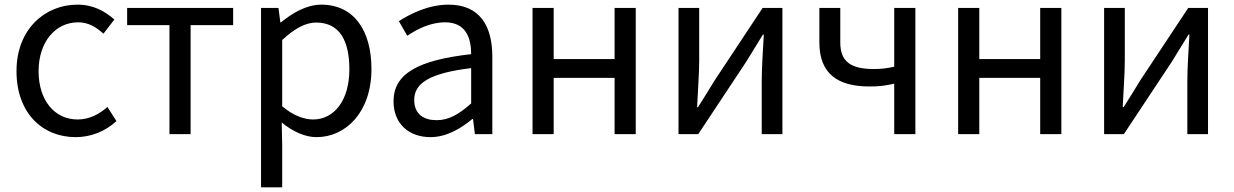

<svg xmlns="http://www.w3.org/2000/svg" viewBox="-20 -577 5309 826"><path d="M306 13C371 13 433 -12 481 -56L442 -117C408 -86 364 -63 314 -63C214 -63 146 -146 146 -271C146 -396 218 -481 316 -481C360 -481 393 -461 425 -432L472 -493C433 -527 384 -557 313 -557C174 -557 51 -452 51 -271C51 -91 162 13 306 13Z M709 0H800V-469H983V-543H527V-469H709Z M1103 229H1194V45L1192 -50C1241 -10 1293 13 1342 13C1467 13 1578 -94 1578 -280C1578 -447 1502 -557 1362 -557C1299 -557 1238 -521 1189 -481H1186L1178 -543H1103ZM1327 -63C1291 -63 1243 -78 1194 -120V-405C1247 -454 1294 -480 1340 -480C1443 -480 1483 -399 1483 -279C1483 -144 1417 -63 1327 -63Z M1832 13C1899 13 1960 -22 2012 -65H2015L2023 0H2098V-334C2098 -468 2042 -557 1910 -557C1823 -557 1746 -518 1696 -486L1732 -423C1775 -452 1832 -481 1895 -481C1984 -481 2007 -414 2007 -344C1776 -318 1673 -259 1673 -141C1673 -43 1741 13 1832 13ZM1858 -60C1804 -60 1762 -85 1762 -147C1762 -217 1824 -262 2007 -284V-132C1954 -85 1911 -60 1858 -60Z M2271 0H2362V-242H2624V0H2715V-543H2624V-323H2362V-543H2271Z M2899 0H2984L3190 -311C3210 -344 3241 -394 3262 -428H3266C3262 -357 3257 -284 3257 -227V0H3346V-543H3261L3055 -232C3035 -199 3004 -149 2983 -116H2979C2982 -186 2988 -259 2988 -316V-543H2899Z M3827 0H3918V-543H3827V-290C3796 -283 3771 -280 3739 -280C3639 -280 3595 -313 3595 -394V-543H3505V-394C3505 -260 3584 -205 3720 -205C3769 -205 3789 -209 3827 -217Z M4102 0H4193V-242H4455V0H4546V-543H4455V-323H4193V-543H4102Z M4730 0H4815L5021 -311C5041 -344 5072 -394 5093 -428H5097C5093 -357 5088 -284 5088 -227V0H5177V-543H5092L4886 -232C4866 -199 4835 -149 4814 -116H4810C4813 -186 4819 -259 4819 -316V-543H4730Z"/></svg>

Font: Noto Sans CJK JP Regular
Style: Regular
Weight: 400
Designer: Ryoko NISHIZUKA (kana & ideographs); Paul D. Hunt (Latin, Greek & Cyrillic); Wenlong ZHANG (bopomofo); Sandoll Communica
Foundry: Adobe Systems Incorporated
Version: Version 1.001;PS 1.001;hotconv 1.0.78;makeotf.lib2.5.61930